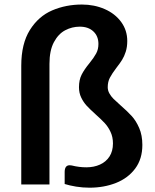

<svg xmlns="http://www.w3.org/2000/svg" viewBox="-20 -830 699 864"><path d="M75.7 0V-534.2Q75.7 -633.3 114.5 -695.1Q153.3 -756.8 214.8 -783.2Q276.4 -809.6 348.6 -809.6Q404.3 -809.6 451.2 -789.1Q498 -768.6 525.4 -731Q552.7 -693.4 552.7 -645.5Q552.7 -618.7 545.9 -597.4Q539.1 -576.2 529.5 -560.8Q520 -545.4 503.9 -524.9Q483.9 -498.5 474.4 -480.2Q464.8 -461.9 464.8 -437.5Q464.8 -422.9 472.2 -409.7Q479.5 -396.5 490.5 -385.5Q501.5 -374.5 522 -356.4Q552.2 -330.1 572.3 -308.3Q592.3 -286.6 606.4 -253.9Q620.6 -221.2 620.6 -177.7Q620.6 -114.7 588.4 -71.5Q556.2 -28.3 502 -6.8Q447.8 14.6 382.8 14.6Q352.1 14.6 322.5 9.8Q293 4.9 271 -2V-55.7Q271 -86.4 293.5 -86.4Q299.3 -86.4 302.7 -85.4Q335.9 -77.1 368.7 -77.1Q402.8 -77.1 429.9 -89.4Q457 -101.6 472.7 -125.7Q488.3 -149.9 488.3 -184.6Q488.3 -213.4 477.5 -236.3Q466.8 -259.3 451.2 -276.1Q435.5 -293 409.7 -315.9Q384.8 -338.4 370.1 -354.2Q355.5 -370.1 345.5 -390.9Q335.4 -411.6 335.4 -437.5Q335.4 -470.7 347.4 -494.1Q359.4 -517.6 382.3 -545.4Q402.8 -570.8 412.8 -589.4Q422.9 -607.9 422.9 -632.3Q422.9 -667.5 400.1 -688.7Q377.4 -710 338.9 -710Q304.2 -710 273.4 -693.8Q242.7 -677.7 222.7 -640.4Q202.6 -603 202.6 -542.5V0Z"/></svg>

Font: Lycee Sans SemiBold
Style: Regular
Weight: 600
Designer: Justin Alvin
Foundry: Alkove Design
Version: Version 1.030